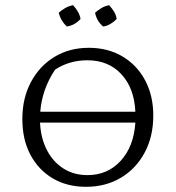

<svg xmlns="http://www.w3.org/2000/svg" viewBox="-20 -712 676 739"><path d="M261 -692Q285 -667 290 -639Q267 -614 237 -610Q213 -633 206 -663Q217 -673 231 -681Q245 -689 261 -692ZM400 -692Q411 -680 419 -667Q427 -654 429 -639Q420 -629 406 -620.5Q392 -612 377 -610Q352 -631 346 -663Q357 -673 370.5 -681Q384 -689 400 -692ZM311 7Q238 7 183 -25.5Q128 -58 97 -116.5Q66 -175 66 -254Q66 -334 99 -396Q132 -458 189.5 -493Q247 -528 322 -528Q395 -528 451 -495Q507 -462 538.5 -403Q570 -344 570 -267Q570 -187 537 -125Q504 -63 445.5 -28Q387 7 311 7ZM192 -444Q166 -405 152 -364Q138 -323 135 -282H501Q497 -372 447.5 -426Q398 -480 316 -480Q247 -480 192 -444ZM317 -38Q394 -38 444.5 -93Q495 -148 501 -240H134Q137 -180 160.5 -134.5Q184 -89 224 -63.5Q264 -38 317 -38Z"/></svg>

Font: Piazzolla SC Light
Style: Regular
Weight: 300
Designer: Juan Pablo del Peral
Foundry: Huerta Tipografica
Version: Version 1.330